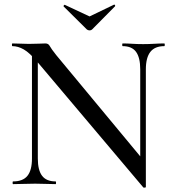

<svg xmlns="http://www.w3.org/2000/svg" viewBox="-20 -818 770 853"><path d="M122 -114V-602L148 -600V-114Q148 -62 167 -37Q186 -12 227 -12Q229 -12 229 -6Q229 0 227 0Q206 0 184.5 -1Q163 -2 136 -2Q110 -2 85 -1Q60 0 38 0Q36 0 36 -6Q36 -12 38 -12Q82 -12 102 -37Q122 -62 122 -114ZM628 13Q628 15 623.5 15.5Q619 16 617 15L146 -543Q111 -584 85.5 -598.5Q60 -613 35 -613Q33 -613 33 -619Q33 -625 35 -625Q54 -625 73 -624Q92 -623 108 -623Q132 -623 152 -624Q172 -625 182 -625Q195 -625 201 -613.5Q207 -602 230 -573L620 -103ZM628 -510V13L603 -18V-510Q603 -562 584.5 -587.5Q566 -613 525 -613Q523 -613 523 -619Q523 -625 525 -625Q546 -625 568 -623.5Q590 -622 616 -622Q641 -622 665 -623.5Q689 -625 710 -625Q712 -625 712 -619Q712 -613 710 -613Q668 -613 648 -587.5Q628 -562 628 -510ZM366 -687 263 -789Q261 -792 264.5 -795Q268 -798 269 -796L378 -745L486 -797Q488 -799 490.5 -795.5Q493 -792 491 -790L389 -687Q385 -683 378 -683Q371 -683 366 -687Z"/></svg>

Font: Cormorant Garamond Light Medium
Style: Regular
Weight: 500
Version: Version 4.001